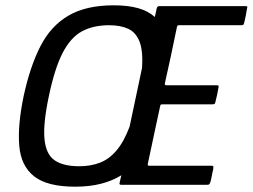

<svg xmlns="http://www.w3.org/2000/svg" viewBox="-20 -696 951 723"><path d="M263 7Q158 7 108.5 -32Q59 -71 52.5 -147Q46 -223 69 -334Q93 -445 132 -521.5Q171 -598 237.5 -637Q304 -676 408 -676Q463 -676 501 -665Q539 -654 563 -632Q565 -640 566.5 -647.5Q568 -655 570 -664Q572 -673 580 -673Q661 -673 741 -673Q821 -673 902 -673Q910 -673 911 -671.5Q912 -670 910 -663Q908 -650 905.5 -637Q903 -624 900 -612Q898 -604 896 -602.5Q894 -601 887 -601Q829 -601 771 -601Q713 -601 655 -601Q650 -601 648.5 -599.5Q647 -598 646 -593Q635 -540 624 -487.5Q613 -435 601 -383Q600 -378 601.5 -376.5Q603 -375 607 -375Q654 -375 701 -375Q748 -375 794 -375Q802 -375 803 -373Q804 -371 802 -362Q800 -350 797.5 -338.5Q795 -327 792 -316Q791 -308 788.5 -305.5Q786 -303 778 -303Q732 -303 685.5 -303Q639 -303 591 -303Q587 -303 585.5 -302Q584 -301 583 -296Q572 -243 560 -189Q548 -135 537 -81Q536 -76 536.5 -74Q537 -72 543 -72Q600 -72 658 -72Q716 -72 773 -72Q782 -72 783 -70Q784 -68 783 -59Q780 -48 778 -36Q776 -24 773 -13Q770 -4 768 -2Q766 0 757 0Q677 0 597 0Q517 0 437 0Q429 0 430 -6Q432 -14 433.5 -21.5Q435 -29 437 -36Q403 -15 360 -4Q317 7 263 7ZM278 -70Q321 -70 355.5 -83Q390 -96 418 -128.5Q446 -161 468 -219L515 -441Q519 -504 505.5 -539Q492 -574 463 -587.5Q434 -601 391 -601Q331 -601 288.5 -578Q246 -555 216 -497Q186 -439 164 -334Q142 -230 147.5 -172.5Q153 -115 185.5 -92.5Q218 -70 278 -70Z"/></svg>

Font: Glory Thin Medium
Style: Italic
Weight: 500
Italic angle: -12°
Version: Version 1.011